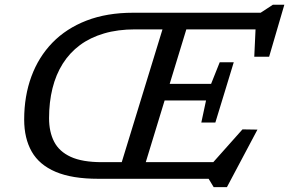

<svg xmlns="http://www.w3.org/2000/svg" viewBox="-20 -758 1226 814"><path d="M690.5 -704H791.5L576.5 0H474.5ZM544 -704H1085L1137 -738H1185.5L1121 -517.5H1058L1065 -668L1087 -633.5H553Q479.5 -633.5 421 -616.2Q362.5 -599 319 -566.8Q275.5 -534.5 246.2 -488.2Q217 -442 202.5 -383.5Q188 -325 188 -256.5Q188 -199 209.5 -157.2Q231 -115.5 280 -93Q329 -70.5 412 -70.5H910L853.5 -36L1008 -209.5L1071.5 -208.5L942 35.5H886L864.5 0H396.5Q285.5 0 216 -29.5Q146.5 -59 114.5 -115.2Q82.5 -171.5 82.5 -251Q82.5 -350.5 113 -433.5Q143.5 -516.5 202.2 -577Q261 -637.5 347 -670.8Q433 -704 544 -704ZM893 -238.5H833.5L853.5 -332H619L641 -402.5H875L911.5 -494H971L932 -366Z"/></svg>

Font: Newsreader 7pt
Style: Italic
Weight: 400
Italic angle: -17°
Designer: Hugues Gentile
Foundry: Production Type
Version: Version 1.003